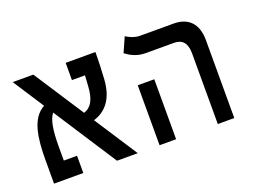

<svg xmlns="http://www.w3.org/2000/svg" viewBox="-95 -820 1362 1027"><g transform="rotate(-20 586.0 -306.0)"><path d="M416 0H534.2L374.5 -245.6C440.4 -265.6 494.1 -318.8 501 -434.1C503.4 -475.1 506.3 -534.2 506.3 -585.9H336.9V-487.8H411.1C410.2 -466.3 408.7 -444.8 407.2 -424.3C402.3 -355.5 382.8 -315.4 338.4 -300.8L152.8 -585.9H35.6L149.9 -409.7C70.8 -367.2 57.6 -255.9 57.6 -130.9V0H224.1V-98.1H148.9V-177.7C148.9 -270 158.7 -328.6 183.1 -358.9Z M989.7 0H1083.5V-444.3C1083.5 -535.2 1036.6 -585.9 951.7 -585.9H760.3C729 -585.9 697.3 -601.6 682.6 -611.8L645.5 -528.3C671.9 -508.3 708 -488.3 756.3 -488.3H917C965.8 -488.3 989.7 -460.9 989.7 -402.3ZM658.2 0H752.4V-341.3H658.2Z"/></g></svg>

Font: CaskaydiaCove Nerd Font
Style: Regular
Weight: 400
Designer: Aaron Bell
Foundry: Saja Typeworks
Version: Version 2111.1;Nerd Fonts 2.3.3